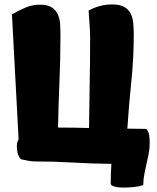

<svg xmlns="http://www.w3.org/2000/svg" viewBox="-20 -730 708 867"><path d="M380 -682Q430 -710 486 -710Q520 -710 539.5 -699.5Q559 -689 569 -670.5Q579 -652 581.5 -627Q584 -602 584 -574Q584 -467 573 -361.5Q562 -256 555 -149L641 -148Q652 -134 654 -117.5Q656 -101 656 -84Q656 -60 651.5 -36.5Q647 -13 641.5 10.5Q636 34 631.5 58Q627 82 627 106Q604 113 581 115Q558 117 535 117Q531 117 521.5 116.5Q512 116 503 114Q494 112 487 108.5Q480 105 480 98Q480 54 483 10Q395 9 309.5 4Q224 -1 137 -1Q123 -1 105.5 -4.5Q88 -8 74 -11Q63 -24 59.5 -39Q56 -54 56 -70Q56 -89 64 -101L34 -665Q63 -682 94.5 -695.5Q126 -709 160 -709Q194 -709 213 -697Q232 -685 241 -665.5Q250 -646 251.5 -621Q253 -596 253 -569Q253 -465 248.5 -361.5Q244 -258 242 -154Q277 -154 312 -153.5Q347 -153 382 -152Q383 -254 385 -354Q387 -454 387 -556Q387 -588 384.5 -619Q382 -650 380 -682Z"/></svg>

Font: Chela One Cyrilic
Style: Regular
Weight: 400
Designer: Miguel Hernandez
Foundry: LatinoType
Version: Version 1.001